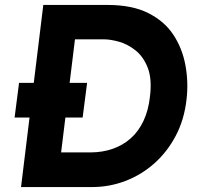

<svg xmlns="http://www.w3.org/2000/svg" viewBox="-20 -756 807 776"><path d="M65 0 155 -736H415Q514 -736 579.5 -703Q645 -670 681 -615Q717 -560 729.5 -492Q742 -424 734 -355Q725 -273 690.5 -207.5Q656 -142 603.5 -95.5Q551 -49 486.5 -24.5Q422 0 353 0ZM227 -140H345Q394 -140 435.5 -154.5Q477 -169 508.5 -197Q540 -225 560 -267.5Q580 -310 586 -365Q595 -437 577 -482.5Q559 -528 527 -553Q495 -578 460.5 -587.5Q426 -597 401 -597H283ZM57 -421H332L314 -281H39Z"/></svg>

Font: Josefin Sans Thin
Style: Bold Italic
Weight: 700
Italic angle: -7°
Version: Version 2.000